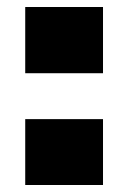

<svg xmlns="http://www.w3.org/2000/svg" viewBox="-20 -528 366 548"><path d="M52 -319V-508H274V-319ZM52 0V-188H274V0Z"/></svg>

Font: Nunito Sans 6pt Black
Style: Regular
Weight: 900
Version: Version 3.101;gftools[0.9.27]